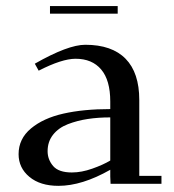

<svg xmlns="http://www.w3.org/2000/svg" viewBox="-20 -603 570 630"><path d="M41 -97.2Q41 -147.5 81.5 -181.4Q122.1 -215.3 188 -230.2Q253.9 -245.1 341.8 -245.1V-270Q341.8 -339.8 312 -375Q282.2 -410.2 228 -410.2Q183.1 -410.2 106.9 -371.1L94.2 -394Q203.1 -456.1 259.8 -456.1Q347.2 -456.1 392.1 -410.2Q437 -364.3 437 -274.9V-25.9H509.8V0H342.8L341.8 -23.9V-45.9Q249 6.8 171.9 6.8Q111.8 6.8 76.4 -22.7Q41 -52.2 41 -97.2ZM136.2 -106.9Q136.2 -79.6 154.3 -58.3Q172.4 -37.1 215.8 -37.1Q247.6 -37.1 282.7 -49.6Q317.9 -62 341.8 -76.2V-217.8Q302.2 -217.8 268.1 -212.6Q233.9 -207.5 202.9 -195.6Q171.9 -183.6 154.1 -160.9Q136.2 -138.2 136.2 -106.9ZM144 -558.1V-583H366.2V-558.1Z"/></svg>

Font: Dehuti
Style: Bold
Weight: 700
Version: Version 1.2